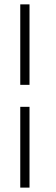

<svg xmlns="http://www.w3.org/2000/svg" viewBox="-20 -731 258 883"><path d="M73.2 131.8V-239.7H115.7V131.8ZM73.2 -340.8V-710.9H115.7V-340.8Z"/></svg>

Font: Roboto Slab ExtraLight
Style: Regular
Weight: 250
Designer: Google
Version: Version 2.000; ttfautohint (v1.8.1.43-b0c9)